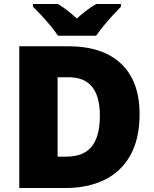

<svg xmlns="http://www.w3.org/2000/svg" viewBox="-20 -947 774 967"><path d="M683 -372Q683 -248 636.5 -165Q590 -82 506 -41Q422 0 308 0H77V-714H324Q497 -714 590 -626Q683 -538 683 -372ZM483 -365Q483 -558 326 -558H270V-158H313Q401 -158 442 -209Q483 -260 483 -365ZM272 -767Q257 -790 234.5 -817Q212 -844 188.5 -869.5Q165 -895 146 -913V-927H272Q298 -911 319.5 -894Q341 -877 367 -854Q393 -877 416 -894.5Q439 -912 465 -927H589V-913Q572 -896 548.5 -870.5Q525 -845 502.5 -817.5Q480 -790 464 -767Z"/></svg>

Font: Noto Sans Black
Style: Regular
Weight: 900
Designer: Monotype Design Team
Foundry: Monotype Imaging Inc.
Version: Version 2.007